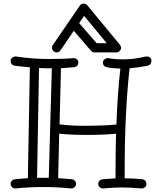

<svg xmlns="http://www.w3.org/2000/svg" viewBox="-20 -1034 877 1067"><path d="M268.1 -654.8Q268.1 -654.8 232.4 -654.8Q215.3 -654.8 196.8 -655.8L186 -45.9H251ZM796.9 -720.2Q816.4 -720.2 821.8 -700.2Q821.8 -674.8 801.8 -668.9Q751 -658.7 700.2 -654.8Q672.9 -408.7 672.9 -90.8V-43Q719.2 -43 771 -38.1Q793.9 -33.2 793.9 -9.8Q793 0.5 785.4 6.8Q777.8 13.2 768.1 13.2H766.1Q705.1 7.8 658.2 7.8Q609.9 7.8 555.2 13.2H551.8Q540.5 13.2 533.2 5.4Q525.9 -2.4 525.9 -12.2Q525.9 -22 532.5 -29.3Q539.1 -36.6 553.2 -38.1Q578.1 -40.5 622.1 -43V-90.8Q622.1 -197.8 625 -291Q554.7 -284.2 464.8 -284.2Q375 -284.2 309.1 -291L303.2 -43.9Q331.1 -42 379.9 -38.1Q389.6 -36.6 396.2 -29.3Q402.8 -22 402.8 -11.5Q402.8 -1 394.5 6.1Q386.2 13.2 377 13.2H375Q219.2 -2.4 66.9 13.2H64.9Q53.7 13.2 46.4 5.4Q39.1 -2.4 39.1 -12.2Q39.1 -22 45.7 -29.3Q52.2 -36.6 66.2 -38.1Q80.1 -39.6 98.4 -41Q116.7 -42.5 134.8 -43.9L146 -660.2Q104 -663.1 61 -668.9Q51.3 -670.4 45.2 -677.7Q39.1 -685.1 39.1 -695.8Q39.1 -706.5 47.9 -713.4Q56.6 -720.2 64.9 -720.2H67.9Q161.6 -706.1 250.5 -706.1Q339.4 -706.1 388.2 -710.9H390.1Q399.9 -710.9 407.5 -704.3Q415 -697.8 415.5 -686.8Q416 -675.8 408.9 -668.5Q401.9 -661.1 387.7 -660.2Q344.2 -656.2 318.8 -654.8L311 -342.8Q375.5 -335 440.4 -335Q556.2 -335 627 -341.8Q632.8 -510.7 648.9 -652.8Q599.6 -655.3 582 -658.7Q551.8 -663.6 551.8 -685.1Q551.8 -697.3 560.3 -704.1Q568.8 -710.9 577.1 -710.9H581.1Q615.2 -704.1 668.9 -704.1Q722.7 -704.1 791 -720.2ZM573.2 -793.9 447.3 -945.8 419.9 -905.8 517.1 -793.9ZM504.9 -742.7Q493.7 -742.7 485.8 -752L390.1 -862.8L315.9 -753.9Q308.1 -742.7 295.9 -742.7Q283.7 -742.7 276.4 -751Q269 -759.3 269 -768.3Q269 -777.3 272.9 -782.7L423.8 -1002.9Q430.7 -1013.7 444.1 -1013.7Q457.5 -1013.7 464.8 -1004.9L647 -784.7Q652.8 -777.3 652.8 -767.6Q652.8 -757.8 644.5 -750.2Q636.2 -742.7 627 -742.7Z"/></svg>

Font: Ribeye Marrow
Style: Regular
Weight: 400
Designer: Astigmatic (AOETI)
Foundry: Astigmatic (AOETI)
Version: Version 1.000